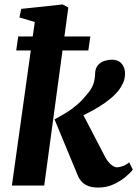

<svg xmlns="http://www.w3.org/2000/svg" viewBox="-20 -835 618 864"><path d="M33.5 0 136.5 -736 67.5 -756.5 75.5 -795 262 -815 287.5 -801.5 179 0ZM421.5 9Q395.5 9 377.2 2Q359 -5 347.2 -18Q335.5 -31 328.5 -49L225.5 -297.5Q252 -312.5 276.8 -327.2Q301.5 -342 327.5 -364.2Q353.5 -386.5 381.5 -423Q395.5 -441 401.5 -461.2Q407.5 -481.5 408 -503.5Q408.5 -528 420.8 -541.8Q433 -555.5 450.2 -561Q467.5 -566.5 483 -566.5Q512 -566.5 527.2 -548.8Q542.5 -531 542.5 -507Q543 -482.5 534.8 -463.8Q526.5 -445 515.5 -430.5Q498.5 -408.5 474 -388.8Q449.5 -369 422.2 -352.5Q395 -336 368.5 -323Q342 -310 320 -301L337.5 -351L454 -127Q466.5 -105 480.8 -93.5Q495 -82 507 -82Q516 -82 531.8 -87.2Q547.5 -92.5 561.5 -104.5L577.5 -71.5Q568.5 -59 546.2 -40Q524 -21 492.2 -6Q460.5 9 421.5 9ZM62 -671H386.5L377.5 -608H53Z"/></svg>

Font: Merriweather 20pt ExtraBold
Style: Italic
Weight: 800
Italic angle: -7.8°
Version: Version 2.101